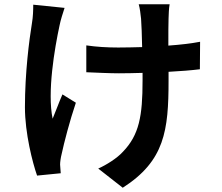

<svg xmlns="http://www.w3.org/2000/svg" viewBox="-20 -812 1040 901"><path d="M136 -790C136 -765 135 -732 130 -704C117 -624 97 -471 97 -309C97 -186 133 -48 154 12L265 1C264 -13 263 -30 262 -40C262 -51 265 -73 269 -88C281 -144 307 -244 336 -330L273 -369C257 -333 240 -285 227 -255C201 -378 236 -585 260 -695C264 -716 275 -751 283 -775ZM919 -616C878 -608 826 -602 770 -598C770 -652 770 -703 771 -725C772 -747 772 -770 776 -792H631C636 -775 640 -745 642 -724C644 -697 646 -646 647 -591C609 -590 571 -589 535 -589C482 -589 434 -592 385 -599V-473C434 -471 495 -468 538 -468C574 -468 612 -469 649 -470V-434C649 -267 633 -179 557 -100C529 -69 479 -38 441 -21L556 69C753 -57 771 -200 771 -434V-475C827 -478 878 -482 918 -487Z"/></svg>

Font: Genne Gothic Bold
Style: Regular
Weight: 700
Designer: Ryoko NISHIZUKA (kana & ideographs); Paul D. Hunt (Latin, Greek & Cyrillic); Wenlong ZHANG (bopomofo); Sandoll Communica
Foundry: Adobe Systems Incorporated
Version: Version 1.004;PS 1.004;hotconv 16.6.51;makeotf.lib2.5.65220